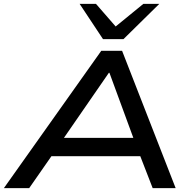

<svg xmlns="http://www.w3.org/2000/svg" viewBox="-37 -966 982 986"><path d="M-17 0 483 -705H590L865 0H747L669 -201L721 -164H184L253 -201L113 0ZM522 -592 272 -230 239 -258H695L658 -230L525 -592ZM492 -765 372 -946H456L557 -830L699 -946H781L597 -765Z"/></svg>

Font: Nunito Sans 10pt Expanded SemiBold
Style: Italic
Weight: 600
Width: 7
Italic angle: -9°
Designer: Vernon Adams
Foundry: Vernon Adams
Version: Version 3.101;gftools[0.9.27]